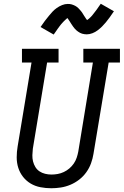

<svg xmlns="http://www.w3.org/2000/svg" viewBox="-20 -995 659 1023"><path d="M253 8Q224 8 195.5 2.5Q167 -3 143.5 -17Q120 -31 103 -52.5Q86 -74 77.5 -100.5Q69 -127 69 -156.5Q69 -186 74 -215L148 -662H97V-735H292V-662H231L155 -203Q153 -186 152.5 -168.5Q152 -151 156 -135Q160 -119 168.5 -105Q177 -91 190.5 -82Q204 -73 220.5 -69Q237 -65 254 -65Q271 -65 287.5 -68Q304 -71 320 -78.5Q336 -86 349.5 -97.5Q363 -109 373 -123.5Q383 -138 388.5 -154.5Q394 -171 397 -187L475 -662H424V-735H619V-662H559L478 -175Q474 -150 465 -125Q456 -100 440 -77.5Q424 -55 402 -38Q380 -21 355 -10.5Q330 0 304 4Q278 8 253 8ZM266 -811 196 -851Q208 -869 219 -883.5Q230 -898 240 -910Q250 -922 259.5 -932.5Q269 -943 282.5 -952.5Q296 -962 311 -968Q326 -974 341 -974Q347 -974 352 -973.5Q357 -973 362 -971.5Q367 -970 372 -968Q377 -966 381.5 -963.5Q386 -961 390 -958Q394 -955 397 -952Q400 -949 404 -944.5Q408 -940 411.5 -936Q415 -932 417.5 -928Q420 -924 422.5 -920Q425 -916 427.5 -912Q430 -908 433 -903.5Q436 -899 439 -894.5Q442 -890 444 -888Q448 -890 454 -895.5Q460 -901 463.5 -904.5Q467 -908 470.5 -912Q474 -916 478 -921.5Q482 -927 486.5 -932.5Q491 -938 496 -945Q501 -952 506 -959.5Q511 -967 517 -975L587 -935Q575 -917 564.5 -902.5Q554 -888 544 -876Q534 -864 524 -854Q514 -844 501 -834Q488 -824 472.5 -818Q457 -812 442 -812Q436 -812 429.5 -813Q423 -814 417.5 -815.5Q412 -817 406.5 -820Q401 -823 396 -826.5Q391 -830 387 -833.5Q383 -837 378.5 -842Q374 -847 370.5 -852Q367 -857 364 -861.5Q361 -866 358 -870.5Q355 -875 351.5 -881Q348 -887 344.5 -891.5Q341 -896 339 -899Q336 -896 329.5 -890.5Q323 -885 320 -881.5Q317 -878 313 -874Q309 -870 305 -865Q301 -860 296.5 -854Q292 -848 287 -841Q282 -834 277 -826.5Q272 -819 266 -811Z"/></svg>

Font: Iosevka Curly Slab Extended
Style: Italic
Weight: 400
Width: 7
Italic angle: -9°
Monospace: yes
Designer: Belleve Invis
Foundry: Belleve Invis
Version: Version 11.1.0; ttfautohint (v1.8.3)